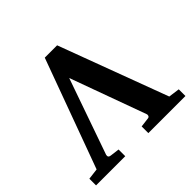

<svg xmlns="http://www.w3.org/2000/svg" viewBox="-168 -848 1042 1042"><g transform="rotate(-45 353.0 -327.5)"><path d="M9.8 -35.2 73.2 -43 303.2 -670.9H397.9L631.8 -43.9L695.8 -35.2V16.1H411.1V-35.2L466.8 -42Q475.1 -43.5 477.5 -50.8Q480 -58.1 477.1 -64L318.8 -499L166 -63Q161.1 -44.4 180.2 -42L233.9 -35.2V16.1H9.8Z"/></g></svg>

Font: Veleka
Style: Bold
Weight: 700
Designer: Stefan Peev, Context Ltd, 2016; SIL International, 1997-2014.
Foundry: Stefan Peev, Context Ltd, 2016
Version: Version 1.000